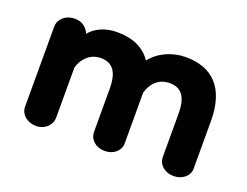

<svg xmlns="http://www.w3.org/2000/svg" viewBox="-84 -643 1055 821"><g transform="rotate(20 444.0 -232.0)"><path d="M136 16C175 16 205 -12 205 -48V-275C216 -316 249 -352 298 -352C349 -352 378 -321 378 -242V-46C378 -10 408 16 448 16C488 16 518 -10 518 -43V-274C529 -317 560 -352 611 -352C663 -352 691 -321 691 -242V-46C691 -10 721 16 762 16C802 16 832 -10 832 -43V-259C832 -412 758 -480 638 -480C579 -480 519 -455 482 -408C450 -456 398 -480 325 -480C272 -480 227 -459 202 -427C201 -434 197 -440 192 -446C179 -463 161 -472 136 -472C93 -472 64 -443 64 -410V-46C64 -10 96 16 136 16Z"/></g></svg>

Font: Dongle
Style: Bold
Weight: 700
Designer: Yanghee Ryu
Foundry: Yanghee Ryu
Version: Version 2.000